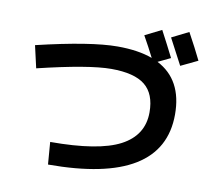

<svg xmlns="http://www.w3.org/2000/svg" viewBox="-91 -943 1182 1077"><g transform="rotate(10 500.0 -405.0)"><path d="M980 -690 884 -644Q830 -748 806 -792L902 -840Q948 -756 980 -690ZM62 -617Q368 -690 520 -690Q638 -690 719 -660Q691 -716 656 -778L750 -825Q791 -748 826 -678L755 -644Q903 -568 903 -370Q903 30 250 30L240 -97Q515 -97 637.5 -161.5Q760 -226 760 -357Q760 -462 699.5 -511Q639 -560 507 -560Q380 -560 91 -490Z"/></g></svg>

Font: M PLUS 1p
Style: Bold
Weight: 700
Version: Version 1.062